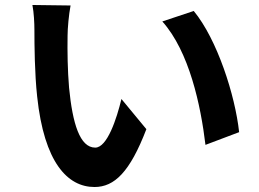

<svg xmlns="http://www.w3.org/2000/svg" viewBox="-20 -734 1040 770"><path d="M110 -714C116 -683 118 -641 118 -614C118 -553 119 -438 129 -347C157 -82 251 16 359 16C439 16 501 -44 567 -216L467 -337C448 -258 410 -142 362 -142C300 -142 271 -239 257 -382C251 -453 250 -528 251 -591C251 -619 256 -676 263 -712ZM631 -648C739 -527 785 -312 804 -153L939 -204C923 -352 851 -576 757 -690Z"/></svg>

Font: GenEiGothic-pro-Regular
Style: Bold
Weight: 700
Designer: Ryoko NISHIZUKA (kana & ideographs); Paul D. Hunt (Latin, Greek & Cyrillic); Wenlong ZHANG (bopomofo); Sandoll Communica
Foundry: Adobe Systems Incorporated; o_tamon
Version: Version 1.000.140830